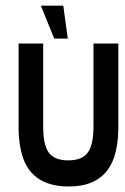

<svg xmlns="http://www.w3.org/2000/svg" viewBox="-20 -657 445 686"><path d="M222.2 -519H173.8L126 -636.7H206.1ZM402.8 -207.5Q403.3 -102.5 365.2 -50.8Q321.3 9.8 224.6 9.3Q82 8.8 54.7 -120.1Q45.9 -160.2 46.4 -207.5V-501.5H134.3V-208.5Q133.8 -139.6 154.3 -111.8Q174.8 -84 224.1 -84Q273.4 -84 293.9 -112.3Q314.5 -140.6 314 -208.5V-501.5H402.8Z"/></svg>

Font: Keraleeyam
Style: Regular
Weight: 400
Designer: Hussain K. H.
Foundry: Swathanthra Malayalam Computing(SMC) http://smc.org.in
Version: Version 3.0.0+20221109